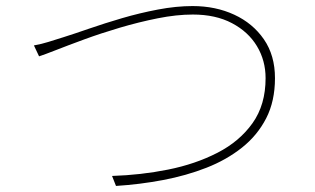

<svg xmlns="http://www.w3.org/2000/svg" viewBox="-20 -646 1040 634"><path d="M92 -496Q119 -501 139.5 -507.5Q160 -514 189 -523Q224 -534 274.5 -551.5Q325 -569 383 -586Q441 -603 501.5 -614.5Q562 -626 616 -626Q692 -626 753.5 -597.5Q815 -569 851.5 -516Q888 -463 888 -388Q888 -312 859 -255.5Q830 -199 779 -158.5Q728 -118 661.5 -92Q595 -66 518.5 -51.5Q442 -37 363 -32L350 -65Q445 -68 535 -86Q625 -104 698 -141.5Q771 -179 814 -239.5Q857 -300 857 -388Q857 -446 828.5 -493.5Q800 -541 746 -569.5Q692 -598 617 -598Q563 -598 500.5 -585.5Q438 -573 375.5 -554.5Q313 -536 258.5 -516Q204 -496 164.5 -480.5Q125 -465 109 -460Z"/></svg>

Font: Noto Sans JP
Style: Regular
Weight: 100
Designer: Ryoko NISHIZUKA 西塚涼子 (kana, bopomofo & ideographs); Paul D. Hunt (Latin, Greek & Cyrillic); Sandoll Communications 산돌커뮤니
Foundry: Adobe
Version: Version 2.004;hotconv 1.0.118;makeotfexe 2.5.65603